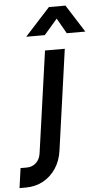

<svg xmlns="http://www.w3.org/2000/svg" viewBox="-164 -819 555 1040"><g transform="rotate(-5 113.5 -298.5)"><path d="M-101 183 -86 75.5H-52.5Q-22.5 75.5 -1.8 56.5Q19 37.5 23.5 5.5L101.5 -547.5H209L132.5 -2Q125 54 97.5 95.5Q70 137 27.8 160Q-14.5 183 -67 183ZM6.5 -630.5 143 -780H233L328 -630.5H227L179.5 -714L107.5 -630.5Z"/></g></svg>

Font: Mohave SemiBold
Style: Italic
Weight: 600
Italic angle: -8°
Designer: Gumpita Rahayu
Foundry: Tokotype
Version: Version 2.003